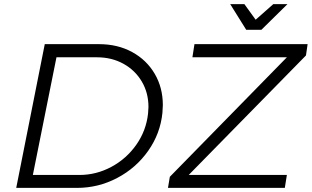

<svg xmlns="http://www.w3.org/2000/svg" viewBox="-20 -915 1518 935"><path d="M773 -403Q773 -392 771 -366Q761 -265 702 -181Q643 -97 551 -48.5Q459 0 355 0H59L198 -700H462Q553 -700 623.5 -661.5Q694 -623 733.5 -555.5Q773 -488 773 -403ZM703 -394Q703 -463 670.5 -518Q638 -573 581 -604.5Q524 -636 452 -636H255L140 -63H367Q449 -63 522.5 -102.5Q596 -142 644 -210.5Q692 -279 701 -362Q703 -384 703 -394ZM1478 -700 1470 -645 899 -63H1377L1367 0H798L807 -54L1377 -636H917L927 -700ZM1311 -895H1380L1253 -770H1179L1101 -895H1170L1225 -819Z"/></svg>

Font: Gontserrat Light
Style: Italic
Weight: 300
Italic angle: -11.3°
Designer: Julieta Ulanovsky
Foundry: Julieta Ulanovsky
Version: Version 6.001